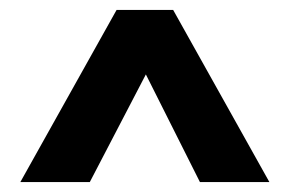

<svg xmlns="http://www.w3.org/2000/svg" viewBox="-20 -680 600 387"><path d="M383 -313 274 -530 161 -313H21L215 -660H329L523 -313Z"/></svg>

Font: Titillium Web
Style: Bold
Weight: 700
Version: Version 1.001;PS 57.000;hotconv 1.0.70;makeotf.lib2.5.55311